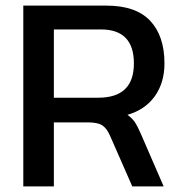

<svg xmlns="http://www.w3.org/2000/svg" viewBox="-20 -664 650 684"><path d="M63 0V-644H358.9Q463.9 -644 514.9 -590.1Q565.9 -536.1 565.9 -438Q565.9 -369.6 531.7 -321.5Q497.6 -273.4 434.1 -254.9Q451.2 -242.7 460.7 -228.3Q470.2 -213.9 481.9 -187L563 0H451.2L372.1 -180.2Q360.4 -207 344.2 -217.5Q328.1 -228 293 -228H171.9V0ZM171.9 -315.9H330.1Q457 -315.9 457 -438Q457 -559.1 339.8 -559.1H171.9Z"/></svg>

Font: Kanit
Style: Regular
Weight: 400
Designer: Katatrad Team
Foundry: CadsonDemak
Version: Version 1.000;PS 001.000;hotconv 1.0.88;makeotf.lib2.5.64775